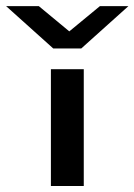

<svg xmlns="http://www.w3.org/2000/svg" viewBox="-53 -622 449 642"><path d="M76.7 -601.6 178.7 -517.1 281.2 -601.6H376.5L218.8 -460H125L-32.7 -601.6ZM117.2 0V-390.6H227.1V0Z"/></svg>

Font: Squarish Sans CT
Style: Regular
Weight: 400
Version: Version 0.9